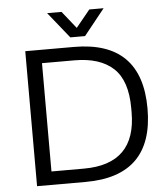

<svg xmlns="http://www.w3.org/2000/svg" viewBox="-58 -920 853 972"><g transform="rotate(-5 368.5 -434.0)"><path d="M217.8 -868.2H291L360.8 -780.8L432.1 -868.2H504.9L398.9 -735.8H324.2ZM90.8 0V-686H337.9Q682.1 -686 682.1 -342.8Q682.1 0 337.9 0ZM169.9 -67.9H335Q600.1 -67.9 600.1 -331.1V-352.1Q600.1 -492.7 532 -555.4Q463.9 -618.2 335 -618.2H169.9Z"/></g></svg>

Font: Archivo Light
Style: Regular
Weight: 300
Designer: Hector Gatti
Foundry: Omnibus-Type
Version: Version 2.001